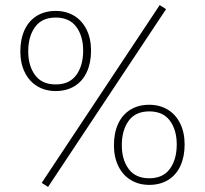

<svg xmlns="http://www.w3.org/2000/svg" viewBox="-20 -717 806 755"><path d="M608 -697 633 -681 169 18 144 2ZM199 -648Q145 -648 118 -611Q91 -574 91 -515Q91 -458 118 -421.5Q145 -385 199 -385Q253 -385 280 -422Q307 -459 307 -518Q307 -575 280 -611.5Q253 -648 199 -648ZM199 -674Q240 -674 271.5 -655Q303 -636 320.5 -600.5Q338 -565 338 -518Q338 -470 321.5 -434Q305 -398 273.5 -378.5Q242 -359 199 -359Q158 -359 126.5 -378Q95 -397 77.5 -432.5Q60 -468 60 -515Q60 -563 76.5 -599Q93 -635 124.5 -654.5Q156 -674 199 -674ZM567 -279Q513 -279 486 -242Q459 -205 459 -146Q459 -89 486 -52.5Q513 -16 567 -16Q621 -16 648 -53Q675 -90 675 -149Q675 -206 648 -242.5Q621 -279 567 -279ZM567 -305Q608 -305 639.5 -286Q671 -267 688.5 -231.5Q706 -196 706 -149Q706 -101 689.5 -65Q673 -29 641.5 -9.5Q610 10 567 10Q526 10 494.5 -9Q463 -28 445.5 -63.5Q428 -99 428 -146Q428 -194 444.5 -230Q461 -266 492.5 -285.5Q524 -305 567 -305Z"/></svg>

Font: Firava
Style: Regular
Weight: 400
Designer: Carrois Corporate & Edenspiekermann AG
Foundry: Greg Finn Gibson
Version: Version 5.000